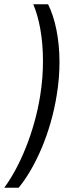

<svg xmlns="http://www.w3.org/2000/svg" viewBox="-25 -783 309 907"><path d="M202 -763H132C160 -698 178 -604 178 -495C178 -443 174 -388 165 -332C137 -155 66 8 -5 104H63C142 8 215 -156 243 -334C252 -388 256 -440 256 -489C256 -601 235 -697 202 -763Z"/></svg>

Font: Arthouse Owned
Style: Italic
Weight: 400
Italic angle: -10°
Designer: Jeremy Tribby
Foundry: Tribby Type
Version: Version 1.000;PS 001.000;hotconv 1.0.88;makeotf.lib2.5.64775